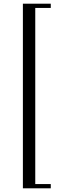

<svg xmlns="http://www.w3.org/2000/svg" viewBox="-20 -770 318 1040"><path d="M104 250V-750H255V-727H171V227H255V250Z"/></svg>

Font: CMU Serif
Style: Roman
Weight: 500
Version: Version 0.7.0